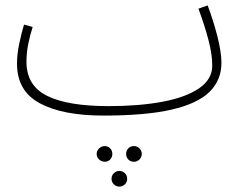

<svg xmlns="http://www.w3.org/2000/svg" viewBox="-20 -407 915 711"><path d="M363 21Q212 21 127.5 -24.5Q43 -70 43 -171Q43 -205 51 -244Q59 -283 69 -316L101 -307Q92 -280 85 -246Q78 -212 78 -178Q78 -90 154.5 -52Q231 -14 383 -14Q494 -14 580.5 -30Q667 -46 716.5 -79.5Q766 -113 766 -164Q766 -204 753 -255Q740 -306 715 -375L749 -387Q770 -331 785 -272.5Q800 -214 800 -174Q800 -110 755.5 -66.5Q711 -23 615 -1Q519 21 363 21ZM476 192Q463 192 455 183.5Q447 175 447 163Q447 151 455 142.5Q463 134 476 134Q488 134 496.5 142.5Q505 151 505 163Q505 175 496.5 183.5Q488 192 476 192ZM368 192Q356 192 347 183.5Q338 175 338 163Q338 151 347 142.5Q356 134 368 134Q380 134 388 142.5Q396 151 396 163Q396 175 388 183.5Q380 192 368 192ZM422 284Q410 284 401.5 275.5Q393 267 393 255Q393 243 401.5 234.5Q410 226 422 226Q434 226 442.5 234.5Q451 243 451 255Q451 267 442.5 275.5Q434 284 422 284Z"/></svg>

Font: Noto Sans Arabic SemCond ExtLt
Style: Regular
Weight: 200
Width: 4
Designer: Monotype Design Team, Nadine Chahine, Nizar Qandah and Khaled Hosny
Foundry: Monotype Imaging Inc.
Version: Version 2.012; ttfautohint (v1.8.4.7-5d5b)